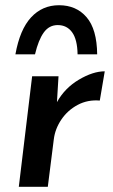

<svg xmlns="http://www.w3.org/2000/svg" viewBox="-20 -715 433 735"><path d="M198 -324Q228 -378 282 -410Q336 -442 381 -442L362 -330Q316 -334 277.5 -313.5Q239 -293 215 -257.5Q191 -222 186 -182L163 0H52L103 -423H204ZM352 -507H277Q276 -564 256 -591.5Q236 -619 201 -619Q168 -619 147.5 -590.5Q127 -562 114 -507H39Q56 -602 99 -648.5Q142 -695 206 -695Q272 -695 311.5 -649Q351 -603 352 -507Z"/></svg>

Font: Josefin Sans SemiBold
Style: Italic
Weight: 600
Italic angle: -7°
Designer: Santiago Orozco
Foundry: Typemade
Version: Version 2.000